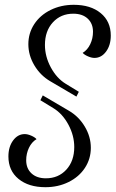

<svg xmlns="http://www.w3.org/2000/svg" viewBox="-20 -662 481 799"><path d="M189 -324Q148 -348 123 -390Q98 -432 98 -478Q98 -524 122.5 -561.5Q147 -599 190.5 -620.5Q234 -642 287 -642Q357 -642 399 -607.5Q441 -573 441 -514Q441 -474 421.5 -447.5Q402 -421 373 -421Q361 -421 346 -427.5Q331 -434 324 -442Q344 -454 355.5 -478Q367 -502 367 -530Q367 -564 345 -584.5Q323 -605 285 -605Q233 -605 200 -569Q167 -533 167 -475Q167 -427 191.5 -381.5Q216 -336 254 -313L308 -280L298 -260ZM267 -201Q308 -177 333 -135Q358 -93 358 -47Q358 -1 333.5 36.5Q309 74 265.5 95.5Q222 117 169 117Q99 117 57 82.5Q15 48 15 -11Q15 -51 34.5 -77.5Q54 -104 83 -104Q95 -104 110 -97.5Q125 -91 132 -83Q112 -71 100.5 -47Q89 -23 89 5Q89 39 111 59.5Q133 80 171 80Q223 80 256 44Q289 8 289 -50Q289 -98 264.5 -143.5Q240 -189 202 -212L148 -245L158 -265Z"/></svg>

Font: Arapey
Style: Italic
Weight: 400
Italic angle: -12°
Designer: Eduardo Rodriguez Tunni
Foundry: Eduardo Rodriguez Tunni
Version: Version 3.000